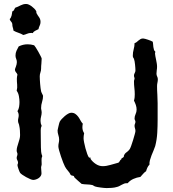

<svg xmlns="http://www.w3.org/2000/svg" viewBox="-20 -914 870 967"><path d="M184.1 -803.2Q184.1 -793.5 179.7 -784.7Q175.3 -775.9 173.8 -767.1Q166.5 -763.2 158 -759.3Q149.4 -755.4 145 -747.1Q142.6 -748 140.6 -748Q138.7 -748 136.2 -748Q125.5 -748 116.2 -743.9Q106.9 -739.7 97.2 -737.8Q85.9 -744.6 73 -748.8Q60.1 -752.9 47.9 -759.8Q46.9 -769 44.4 -775.9Q42 -782.7 42 -792Q42 -798.8 36.1 -804.9Q30.3 -811 28.8 -817.9Q32.7 -821.3 34.9 -826.2Q37.1 -831.1 38.6 -836.4Q40 -841.8 40.5 -847.2Q41 -852.5 42 -856.9Q45.4 -857.4 47.6 -859.6Q49.8 -861.8 51.3 -865Q52.7 -868.2 54.2 -871.1Q55.7 -874 58.1 -876Q65.4 -877.9 71.8 -881.1Q78.1 -884.3 84.2 -887.2Q90.3 -890.1 96.9 -892.1Q103.5 -894 111.8 -894Q118.2 -894 125.5 -890.6Q132.8 -887.2 139.6 -882.1Q146.5 -877 152.3 -871.1Q158.2 -865.2 161.1 -859.9Q163.6 -856.9 163.1 -853.5Q162.6 -850.1 164.1 -847.2Q167 -841.3 170.4 -836.4Q173.8 -831.5 177 -826.9Q180.2 -822.3 182.1 -816.7Q184.1 -811 184.1 -803.2ZM196.8 -431.2Q196.8 -416 191.9 -400.9Q187 -385.7 187 -370.1Q187 -364.7 188.5 -359.6Q189.9 -354.5 189.9 -349.1Q189.9 -338.4 187 -327.4Q184.1 -316.4 184.1 -305.2Q184.1 -292 189.9 -279.8Q187 -274.4 186 -269.3Q185.1 -264.2 185.1 -257.8Q185.1 -236.8 185.5 -215.3Q186 -193.8 186 -171.9Q186 -160.6 187.3 -149.2Q188.5 -137.7 192.9 -127.9Q188.5 -118.2 189.2 -107.4Q189.9 -96.7 189.9 -85.9Q189.9 -82 188.5 -78.4Q187 -74.7 187 -69.8Q187 -62.5 188 -55.4Q189 -48.3 189 -41Q189 -33.7 185.1 -27.6Q181.2 -21.5 174.8 -17.1Q168.5 -12.7 161.1 -10.3Q153.8 -7.8 147 -7.8Q142.1 -7.8 132.1 -12Q122.1 -16.1 111.6 -22Q101.1 -27.8 92.3 -33.9Q83.5 -40 81.1 -43.9Q79.6 -45.9 77.4 -51.3Q75.2 -56.6 73 -63Q70.8 -69.3 69.3 -75Q67.9 -80.6 67.9 -83Q67.9 -85.9 69.3 -88.4Q70.8 -90.8 70.8 -94.2Q70.8 -101.1 67.4 -106.9Q64 -112.8 64 -118.2Q64 -123.5 65.9 -128.2Q67.9 -132.8 67.9 -138.2Q67.9 -142.6 65.9 -146.5Q64 -150.4 64 -155.8Q64 -165 66.7 -174.6Q69.3 -184.1 72.5 -193.8Q75.7 -203.6 78.4 -213.6Q81.1 -223.6 81.1 -233.9Q81.1 -245.1 80.3 -256.8Q79.6 -268.6 77.1 -279.8Q76.2 -286.6 73.5 -292.5Q70.8 -298.3 70.8 -306.2Q70.8 -313 72.5 -319.6Q74.2 -326.2 74.2 -333Q74.2 -344.2 67.9 -354Q74.2 -363.8 76.2 -376.2Q78.1 -388.7 78.1 -399.9Q78.1 -413.6 75.2 -429.7Q72.3 -445.8 64 -457Q67.9 -472.2 66.4 -487.1Q64.9 -502 64.9 -517.1Q64.9 -526.9 67.9 -538.1Q65.4 -544.9 60.3 -550.3Q55.2 -555.7 55.2 -564Q55.2 -565.4 56.6 -569.3Q58.1 -573.2 60.1 -578.6Q62 -584 63.5 -589.8Q64.9 -595.7 64.9 -601.1Q64.9 -609.9 61.5 -617.7Q58.1 -625.5 58.1 -633.8Q58.1 -647.5 63 -658.2Q67.9 -668.9 74.2 -680.2Q95.7 -690.9 119.1 -690.9Q127.4 -690.9 135.5 -689.7Q143.6 -688.5 151.9 -686Q153.8 -684.6 160.2 -674.8Q166.5 -665 173.1 -653.3Q179.7 -641.6 184.8 -631.3Q189.9 -621.1 189.9 -619.1Q189.9 -606.4 188.5 -594Q187 -581.5 187 -568.8Q187 -558.6 183.6 -549.1Q180.2 -539.6 180.2 -529.8Q180.2 -522.9 180.7 -512.9Q181.2 -502.9 182.1 -491.9Q183.1 -481 184.3 -470.7Q185.5 -460.4 187 -454.1Q187.5 -451.7 189 -448.5Q190.4 -445.3 192.1 -441.9Q193.8 -438.5 195.3 -435.5Q196.8 -432.6 196.8 -431.2ZM773.9 -312Q773.9 -278.8 772 -244.6Q770 -210.4 761.7 -178.2Q758.8 -168.5 753.4 -156.2Q748 -144 743.2 -131.6Q738.3 -119.1 735.1 -107.2Q731.9 -95.2 732.9 -85Q726.1 -78.1 722.2 -69.6Q718.3 -61 715.8 -51.8Q707.5 -46.4 700.9 -38.6Q694.3 -30.8 687 -22.9Q668.9 -20.5 651.9 -12.9Q634.8 -5.4 623 8.8H619.1Q611.8 8.3 605.5 10.7Q599.1 13.2 593 16.6Q586.9 20 580.8 23.2Q574.7 26.4 567.9 27.8Q557.1 31.2 542.7 32.2Q528.3 33.2 517.1 33.2Q512.7 33.2 504.2 32.5Q495.6 31.7 486.6 30.5Q477.5 29.3 469.5 27.8Q461.4 26.4 458 24.9Q455.1 23.4 451.9 21.5Q448.7 19.5 445.8 18.1Q432.1 15.1 418.2 14.9Q404.3 14.6 391.1 12.2Q381.3 4.4 372.6 -3.9Q363.8 -12.2 355 -20L352.1 -26.9Q348.1 -29.3 344 -29.5Q339.8 -29.8 335.9 -33.2Q331.5 -43.5 322.3 -53.7Q313 -64 307.1 -75.2Q303.7 -81.5 298.1 -95.7Q292.5 -109.9 287.1 -126Q281.7 -142.1 277.8 -156.2Q273.9 -170.4 273.9 -176.8Q273.9 -186 275.9 -194.3Q277.8 -202.6 277.8 -210.9Q277.8 -222.2 273.9 -233.6Q270 -245.1 270 -256.8Q270 -258.3 271.5 -264.9Q272.9 -271.5 274.7 -279.1Q276.4 -286.6 278.1 -293Q279.8 -299.3 280.8 -300.8Q283.7 -306.6 290.8 -314.5Q297.9 -322.3 306.2 -329.3Q314.5 -336.4 323.2 -341.3Q332 -346.2 338.9 -346.2Q351.1 -346.2 359.4 -340.3Q367.7 -334.5 373.8 -326.2Q379.9 -317.9 385 -308.1Q390.1 -298.3 397 -291Q396 -286.6 395.5 -282Q395 -277.3 395 -272.9Q395 -256.3 403.8 -243.2Q400.9 -229 400.9 -217.8Q400.9 -210.9 403.6 -196.8Q406.2 -182.6 410.4 -167.2Q414.6 -151.9 419.4 -138.4Q424.3 -125 428.7 -120.1H436V-113.8Q445.8 -99.1 462.4 -88.1Q479 -77.1 497.1 -77.1Q515.6 -77.1 535.9 -83.3Q556.2 -89.4 574.7 -94.2Q578.1 -95.2 579.8 -97.7Q581.5 -100.1 583 -102.5Q584.5 -105 585.9 -107.4Q587.4 -109.9 590.8 -110.8Q590.3 -114.7 592.8 -116.5Q595.2 -118.2 597.9 -119.6Q600.6 -121.1 602.5 -123Q604.5 -125 604 -129.9Q607.9 -140.6 616.9 -146.7Q626 -152.8 632.8 -162.1Q635.7 -166 640.6 -179.4Q645.5 -192.9 650.1 -208Q654.8 -223.1 658.4 -236.6Q662.1 -250 662.1 -253.9Q662.1 -261.7 659.9 -267.8Q657.7 -273.9 657.7 -280.8Q657.7 -286.1 659.9 -290.8Q662.1 -295.4 662.1 -300.8Q662.1 -304.7 659.9 -308.6Q657.7 -312.5 657.7 -316.9Q657.7 -328.1 662.8 -339.1Q668 -350.1 668 -361.8Q668 -374 664.1 -385.3Q660.2 -396.5 654.8 -407.2Q657.2 -415.5 658 -423.6Q658.7 -431.6 658.7 -439Q658.7 -455.6 656.7 -471.4Q654.8 -487.3 654.8 -503.9Q654.8 -508.3 656.2 -512Q657.7 -515.6 657.7 -520Q657.7 -522.5 656.2 -525.4Q654.8 -528.3 654.8 -533.2Q654.8 -540 658.4 -546.1Q662.1 -552.2 662.1 -559.1Q662.1 -564 661.6 -571.8Q661.1 -579.6 660.2 -588.1Q659.2 -596.7 658 -604.7Q656.7 -612.8 654.8 -617.2Q653.8 -620.1 652.6 -621.6Q651.4 -623 650.6 -624.5Q649.9 -626 649.4 -627.9Q648.9 -629.9 648.9 -633.8Q648.9 -650.4 653.3 -665.8Q657.7 -681.2 657.7 -696.8Q663.6 -698.2 668.2 -702.1Q672.9 -706.1 677.7 -710.2Q682.6 -714.4 688 -717.3Q693.4 -720.2 700.7 -720.2Q704.1 -720.2 711.2 -718.3Q718.3 -716.3 725.6 -713.9Q732.9 -711.4 739.5 -708.7Q746.1 -706.1 749 -704.1Q750.5 -699.7 751 -692.1Q751.5 -684.6 752.4 -677.2Q753.4 -669.9 755.4 -663.6Q757.3 -657.2 761.7 -654.8Q762.7 -652.3 761.7 -649.9Q760.7 -647.5 760.7 -645Q760.7 -639.2 762.5 -631.1Q764.2 -623 765.9 -614.3Q767.6 -605.5 769.3 -596.2Q771 -586.9 771 -578.1Q771 -568.8 769.5 -560.5Q768.1 -552.2 768.1 -543Q768.1 -535.6 771.5 -528.8Q774.9 -522 774.9 -515.1Q774.9 -505.9 772.9 -497.6Q771 -489.3 771 -480Q771 -458 772.5 -437Q773.9 -416 773.9 -394Z"/></svg>

Font: Margarine
Style: Regular
Weight: 400
Designer: Astigmatic (AOETI)
Foundry: Astigmatic (AOETI)
Version: Version 1.000